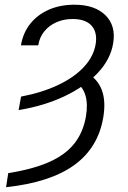

<svg xmlns="http://www.w3.org/2000/svg" viewBox="-20 -573 536 806"><path d="M58.1 -110.8 68.4 -167.5Q156.2 -184.1 223.9 -216.1Q291.5 -248 332.5 -292.2Q373.5 -336.4 381.8 -389.2Q389.2 -437.5 364.3 -465.3Q339.4 -493.2 284.7 -493.2Q247.6 -493.2 217 -479.7Q186.5 -466.3 166.3 -441.7Q146 -417 140.6 -382.8H67.9Q76.7 -435.1 106.9 -473.1Q137.2 -511.2 184.8 -532.2Q232.4 -553.2 292.5 -553.2Q377.4 -553.2 422.4 -509.3Q467.3 -465.3 455.1 -391.6Q444.3 -324.2 390.4 -266.8Q336.4 -209.5 250.7 -168.9Q165 -128.4 58.1 -110.8ZM297.9 -228 345.2 -266.6Q390.1 -241.2 407.5 -194.8Q424.8 -148.4 413.6 -80.6Q392.1 47.4 291.5 120.1Q190.9 192.9 5.4 212.9L14.6 153.8Q118.7 137.2 186.8 106.9Q254.9 76.7 292.2 29.3Q329.6 -18.1 340.8 -84.5Q349.6 -136.7 338.4 -173.3Q327.1 -210 297.9 -228Z"/></svg>

Font: Inter 28pt Light
Style: Italic
Weight: 300
Italic angle: -9.3988°
Designer: Rasmus Andersson
Foundry: rsms
Version: Version 4.001;git-66647c0bb